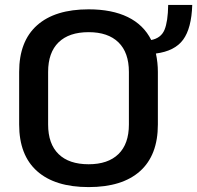

<svg xmlns="http://www.w3.org/2000/svg" viewBox="-20 -750 803 782"><path d="M615 -532Q623 -495 623 -457V-243Q623 -118 550.5 -53Q478 12 341 12Q204 12 131 -53Q58 -118 58 -243V-457Q58 -582 131 -647Q204 -712 341 -712Q436 -712 500.5 -680.5Q565 -649 596 -587Q636 -595 650 -628.5Q664 -662 665 -730H763Q760 -635 726 -588.5Q692 -542 615 -532ZM505 -457Q505 -536 462.5 -577.5Q420 -619 341 -619Q261 -619 218.5 -577.5Q176 -536 176 -457V-243Q176 -164 218.5 -122.5Q261 -81 341 -81Q420 -81 462.5 -122.5Q505 -164 505 -243Z"/></svg>

Font: KoHo SemiBold
Style: Regular
Weight: 600
Designer: Cadson Demak & Katatrad Team
Foundry: Cadson Demak Co.,Ltd.
Version: Version 1.000; ttfautohint (v1.6)